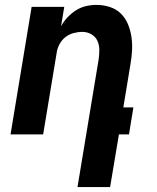

<svg xmlns="http://www.w3.org/2000/svg" viewBox="-20 -548 640 783"><path d="M296 215 382 -304Q385 -324 385 -344Q385 -364 377.5 -381Q370 -398 353 -408Q336 -418 316 -418Q298 -418 279.5 -413Q261 -408 246 -396Q231 -384 222 -366.5Q213 -349 211 -332L156 0H23L109 -520H242L229 -441Q240 -461 255.5 -477.5Q271 -494 290 -506Q309 -518 330.5 -523Q352 -528 373 -528Q402 -528 428 -519.5Q454 -511 472.5 -493Q491 -475 501.5 -450Q512 -425 516 -398Q520 -371 518.5 -342.5Q517 -314 512 -286L483 -110H524L506 0H465L429 215Z"/></svg>

Font: Iosevka XBd Ex Obl
Style: Regular
Weight: 800
Width: 7
Italic angle: -9°
Monospace: yes
Designer: Belleve Invis
Foundry: Belleve Invis
Version: Version 32.5.0; ttfautohint (v1.8.4)